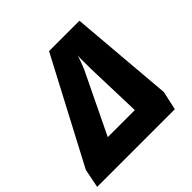

<svg xmlns="http://www.w3.org/2000/svg" viewBox="-214 -884 1054 1054"><g transform="rotate(-45 313.5 -357.0)"><path d="M-35.2 0 -13.2 -109.9 305.2 -713.9H541L591.8 -109.9L567.9 0ZM199.2 -151.9H409.2L398.9 -481Q398.9 -522 398.7 -538.3Q398.4 -554.7 398.2 -559.3Q397.9 -564 398.4 -567.9Q398.9 -571.8 399.9 -586.9Q397.5 -578.1 391.6 -561.5Q385.7 -544.9 379.6 -529.1Q373.5 -513.2 370.1 -505.9Z"/></g></svg>

Font: Open Sans ExtraBold
Style: Italic
Weight: 800
Italic angle: -12°
Designer: Monotype Design Team
Foundry: Monotype Imaging Inc.
Version: Version 3.000; ttfautohint (v1.8.4)